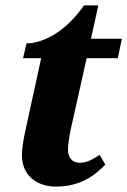

<svg xmlns="http://www.w3.org/2000/svg" viewBox="-20 -679 470 709"><path d="M186 10C273 10 326 -27 369 -71L348 -107C321 -90 301 -78 275 -78C248 -78 231 -95 231 -126C231 -142 234 -165 242 -205L300 -464H415L430 -536H316L343 -659H290C216 -552 128 -518 78 -519L65 -464H132L74 -198C65 -160 61 -123 61 -106C61 -30 117 10 186 10Z"/></svg>

Font: Noto Serif SemiCondensed Extra
Style: Italic
Weight: 800
Width: 4
Italic angle: -12°
Designer: Monotype Design Team
Foundry: Monotype Imaging Inc.
Version: Version 1.901